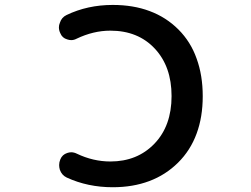

<svg xmlns="http://www.w3.org/2000/svg" viewBox="-20 -785 1040 794"><path d="M446.3 -10.7Q342.8 -10.7 255.9 -50.8Q235.4 -60.5 227.5 -83Q224.6 -92.8 224.6 -102.5Q224.6 -114.3 229.5 -126Q237.3 -145.5 257.8 -152.3Q266.6 -155.3 274.4 -155.3Q286.1 -155.3 297.9 -149.4Q365.2 -117.2 436.5 -117.2Q547.9 -117.2 618.7 -190.9Q689.5 -264.6 689.5 -387.7Q689.5 -509.8 620.1 -584Q550.8 -658.2 436.5 -658.2Q366.2 -658.2 296.9 -625Q286.1 -619.1 274.4 -619.1Q266.6 -619.1 257.8 -622.1Q237.3 -627.9 229.5 -647.5Q223.6 -659.2 223.6 -671.9Q223.6 -681.6 227.5 -690.4Q234.4 -712.9 254.9 -722.7Q341.8 -764.6 446.3 -764.6Q531.2 -764.6 598.6 -739.3Q667 -713.9 717.8 -663.1Q768.6 -612.3 793 -543Q818.4 -473.6 818.4 -387.2Q818.4 -300.8 793 -232.4Q767.6 -163.1 716.3 -112.3Q665 -61.5 597.2 -36.1Q529.3 -10.7 446.3 -10.7Z"/></svg>

Font: Rounded-X Mgen+ 1m medium
Style: Regular
Weight: 500
Designer: [Source Han Sans]
Ryoko NISHIZUKA  (kana & ideographs); Paul D. Hunt (Latin, Greek & Cyrillic); Wenlong ZHANG  (bopomofo
Version: Version 1.059.20150602